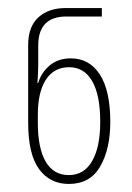

<svg xmlns="http://www.w3.org/2000/svg" viewBox="-20 -863 329 477"><path d="M151 -406Q104 -406 77 -443Q50 -480 50 -558V-751Q50 -797 75.5 -820Q101 -843 143 -843H233V-822H145Q75 -822 75 -750V-704Q75 -683 73 -657H75Q82 -682 103 -700Q124 -718 156 -718Q202 -718 228 -678Q254 -638 254 -560Q254 -493 229 -449.5Q204 -406 151 -406ZM151 -428Q189 -428 209 -463Q229 -498 229 -560Q229 -627 209 -661.5Q189 -696 152 -696Q114 -696 94 -665Q74 -634 74 -578V-558Q74 -495 93.5 -461.5Q113 -428 151 -428Z"/></svg>

Font: Noto Sans Georgian Condensed Thin
Style: Regular
Weight: 100
Width: 3
Designer: Monotype Design Team, Akaki Razmadze
Foundry: Google LLC
Version: Version 2.005; ttfautohint (v1.8.4.7-5d5b)